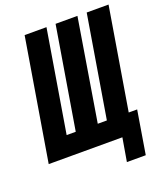

<svg xmlns="http://www.w3.org/2000/svg" viewBox="-166 -842 942 1090"><g transform="rotate(-20 304.5 -297.0)"><path d="M411 141 435 0H-10L112 -735H244L142 -120H197L299 -735H431L330 -120H385L487 -735H619L517 -120H568L525 141Z"/></g></svg>

Font: Iosevka Curly Heavy Extended
Style: Italic
Weight: 900
Width: 7
Italic angle: -9°
Monospace: yes
Designer: Belleve Invis
Foundry: Belleve Invis
Version: Version 11.1.0; ttfautohint (v1.8.3)